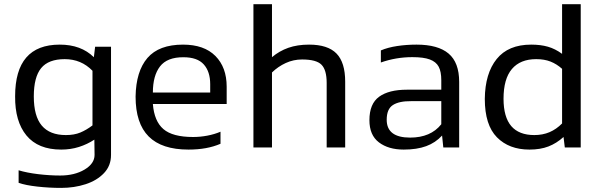

<svg xmlns="http://www.w3.org/2000/svg" viewBox="-20 -709 2886 923"><path d="M513.7 -484.4V35.6Q513.9 87.3 480 123.1Q446.1 158.9 391.4 176.6Q336.8 194.3 274 194.3Q216.8 194.3 159.8 188Q102.8 181.7 69.5 169.9V109.6Q108.4 121.5 163.4 128.2Q218.4 134.8 269.1 134.8Q338.4 134.8 386.5 106.2Q434.6 77.5 434.6 35.6L433.6 -37.7Q399.8 -15.4 359.7 -2.6Q319.7 10.1 274.4 10.1Q163.1 10.1 107.2 -57.7Q51.4 -125.6 52.7 -246.4Q52.7 -494.5 267.2 -494.5Q370 -494.5 431.2 -433.9L437.3 -484.4ZM296.7 -59.7Q336.7 -59.7 366 -71.8Q395.3 -84 424.6 -106.2V-368.8Q370.5 -424.7 291.2 -424.7Q213 -424.7 177.7 -381.4Q142.5 -338.2 142.5 -245.4Q142.5 -150.7 180.9 -105.2Q219.4 -59.7 296.7 -59.7Z M1040 -17.8V-75.8Q1011 -63.4 976.6 -56.9Q942.2 -50.4 908.2 -50.4Q809.9 -50.4 765.7 -88.3Q721.4 -126.1 714.9 -209.1H1069.7V-292.3Q1069.7 -385.3 1015.5 -439.9Q961.3 -494.5 859.9 -494.5Q744 -494.5 688.8 -430.4Q633.7 -366.3 631.8 -244.6Q631.8 -115.9 694.8 -52.9Q757.8 10.1 886 10.1Q931.1 10.1 969 3.2Q1006.9 -3.6 1040 -17.8ZM862.3 -433.8Q928.7 -433.8 959.6 -399.3Q990.5 -364.9 990.5 -304.2V-264.3H714.9Q714.9 -345.1 749.2 -389.7Q783.6 -434.3 862.3 -433.8Z M1287.5 0V-360.7Q1316.7 -389 1353.7 -406.1Q1390.8 -423.1 1432.3 -423.1Q1500.9 -423.1 1525.6 -397.8Q1550.4 -372.6 1550.4 -310.4V0H1639.4V-316.5Q1639.4 -408.7 1597.7 -451.6Q1555.9 -494.5 1465.8 -494.5Q1409.7 -494.5 1366.1 -479.2Q1322.6 -463.8 1287.5 -434.2V-688.9H1198.3V0Z M2105.2 -57.4 2111.1 0H2187.4V-315Q2187.4 -408.6 2136.5 -451.5Q2085.6 -494.5 1982.3 -494.5Q1933.8 -494.5 1889.1 -487.7Q1844.5 -481 1810.9 -466.6V-408.6Q1883.8 -434.3 1962.1 -434.3Q2016.5 -434.3 2046.4 -423.1Q2076.4 -411.8 2088.9 -388.3Q2101.4 -364.8 2101.4 -323.4V-277.8H1936.1Q1849.2 -277.8 1802.6 -244Q1755.9 -210.2 1755.9 -131.2Q1755.9 -59.3 1801.6 -24.6Q1847.4 10.1 1920.9 10.1Q1984 10.1 2028.7 -6.3Q2073.5 -22.7 2105.2 -57.4ZM1839 -133.3Q1839 -184.9 1868.9 -204.1Q1898.8 -223.2 1955.6 -222.7H2101.4V-111.7Q2050.4 -47.5 1951.6 -47.5Q1839 -47.5 1839 -133.3Z M2689.1 -50.5 2695.2 0H2771.7V-688.9H2682.1V-450.2Q2649.2 -474.3 2614.1 -484.4Q2579 -494.5 2533.6 -494.5Q2423.3 -494.5 2367.6 -425.2Q2311.8 -356 2310.6 -233.5Q2310.6 -108.1 2368.9 -49Q2427.2 10.1 2525.1 10.1Q2577.5 10.1 2616.4 -4.9Q2655.3 -19.9 2689.1 -50.5ZM2400.6 -234Q2400.6 -329.8 2440.9 -377.3Q2481.2 -424.7 2557.6 -424.7Q2597.1 -424.7 2626.6 -413Q2656.2 -401.3 2682.1 -378.2V-115.5Q2654.7 -87.8 2621.9 -73.7Q2589.1 -59.7 2548.7 -59.7Q2474.9 -59.7 2437.8 -102.8Q2400.8 -146 2400.6 -234Z"/></svg>

Font: Arad-FD-VF Thin
Style: Regular
Weight: 100
Designer: Mohammad Darvishi
Version: Version 1.010;September 21, 2024;FontCreator 15.0.0.2992 64-